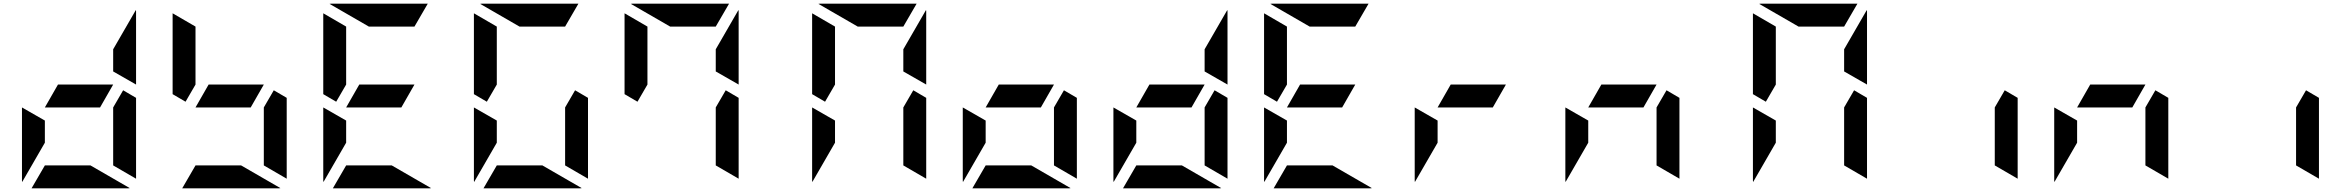

<svg xmlns="http://www.w3.org/2000/svg" viewBox="-20 -1020 12680 1040"><path d="M99 -438 223 -367V-247L100 -34Q100 -35 99.5 -37.5Q99 -40 99 -41ZM647 -531 717 -490V-52L593 -124V-438ZM522 -438H223L294 -562H593ZM593 -633V-753L716 -966Q716 -965 716.5 -962.5Q717 -960 717 -959V-562ZM470 -124 683 -1Q682 -1 679.5 -0.5Q677 0 676 0H151L223 -124Z M1463 -531 1533 -490V-52L1409 -124V-438ZM1338 -438H1039L1110 -562H1409ZM985 -469 915 -510V-948L1039 -876V-562ZM1286 -124 1499 -1Q1498 -1 1495.5 -0.5Q1493 0 1492 0H967L1039 -124Z M1731 -438 1855 -367V-247L1732 -34Q1732 -35 1731.5 -37.5Q1731 -40 1731 -41ZM2154 -438H1855L1926 -562H2225ZM1801 -469 1731 -510V-948L1855 -876V-562ZM2102 -124 2315 -1Q2314 -1 2311.5 -0.5Q2309 0 2308 0H1783L1855 -124ZM1978 -876 1765 -999Q1766 -999 1768.5 -999.5Q1771 -1000 1772 -1000H2297L2225 -876Z M2547 -438 2671 -367V-247L2548 -34Q2548 -35 2547.5 -37.5Q2547 -40 2547 -41ZM3095 -531 3165 -490V-52L3041 -124V-438ZM2617 -469 2547 -510V-948L2671 -876V-562ZM2918 -124 3131 -1Q3130 -1 3127.5 -0.5Q3125 0 3124 0H2599L2671 -124ZM2794 -876 2581 -999Q2582 -999 2584.5 -999.5Q2587 -1000 2588 -1000H3113L3041 -876Z M3911 -531 3981 -490V-52L3857 -124V-438ZM3433 -469 3363 -510V-948L3487 -876V-562ZM3857 -633V-753L3980 -966Q3980 -965 3980.5 -962.5Q3981 -960 3981 -959V-562ZM3610 -876 3397 -999Q3398 -999 3400.5 -999.5Q3403 -1000 3404 -1000H3929L3857 -876Z M4379 -438 4503 -367V-247L4380 -34Q4380 -35 4379.5 -37.5Q4379 -40 4379 -41ZM4927 -531 4997 -490V-52L4873 -124V-438ZM4449 -469 4379 -510V-948L4503 -876V-562ZM4873 -633V-753L4996 -966Q4996 -965 4996.5 -962.5Q4997 -960 4997 -959V-562ZM4626 -876 4413 -999Q4414 -999 4416.5 -999.5Q4419 -1000 4420 -1000H4945L4873 -876Z M5195 -438 5319 -367V-247L5196 -34Q5196 -35 5195.5 -37.5Q5195 -40 5195 -41ZM5743 -531 5813 -490V-52L5689 -124V-438ZM5618 -438H5319L5390 -562H5689ZM5566 -124 5779 -1Q5778 -1 5775.5 -0.5Q5773 0 5772 0H5247L5319 -124Z M6011 -438 6135 -367V-247L6012 -34Q6012 -35 6011.5 -37.5Q6011 -40 6011 -41ZM6559 -531 6629 -490V-52L6505 -124V-438ZM6434 -438H6135L6206 -562H6505ZM6505 -633V-753L6628 -966Q6628 -965 6628.5 -962.5Q6629 -960 6629 -959V-562ZM6382 -124 6595 -1Q6594 -1 6591.5 -0.5Q6589 0 6588 0H6063L6135 -124Z M6827 -438 6951 -367V-247L6828 -34Q6828 -35 6827.5 -37.5Q6827 -40 6827 -41ZM7250 -438H6951L7022 -562H7321ZM6897 -469 6827 -510V-948L6951 -876V-562ZM7198 -124 7411 -1Q7410 -1 7407.5 -0.5Q7405 0 7404 0H6879L6951 -124ZM7074 -876 6861 -999Q6862 -999 6864.5 -999.5Q6867 -1000 6868 -1000H7393L7321 -876Z M7643 -438 7767 -367V-247L7644 -34Q7644 -35 7643.5 -37.5Q7643 -40 7643 -41ZM8066 -438H7767L7838 -562H8137Z M8459 -438 8583 -367V-247L8460 -34Q8460 -35 8459.5 -37.5Q8459 -40 8459 -41ZM9007 -531 9077 -490V-52L8953 -124V-438ZM8882 -438H8583L8654 -562H8953Z M9475 -438 9599 -367V-247L9476 -34Q9476 -35 9475.5 -37.5Q9475 -40 9475 -41ZM10023 -531 10093 -490V-52L9969 -124V-438ZM9545 -469 9475 -510V-948L9599 -876V-562ZM9969 -633V-753L10092 -966Q10092 -965 10092.5 -962.5Q10093 -960 10093 -959V-562ZM9722 -876 9509 -999Q9510 -999 9512.5 -999.5Q9515 -1000 9516 -1000H10041L9969 -876Z M10839 -531 10909 -490V-52L10785 -124V-438Z M11107 -438 11231 -367V-247L11108 -34Q11108 -35 11107.5 -37.5Q11107 -40 11107 -41ZM11655 -531 11725 -490V-52L11601 -124V-438ZM11530 -438H11231L11302 -562H11601Z M12471 -531 12541 -490V-52L12417 -124V-438Z"/></svg>

Font: DSEG7 Modern Mini
Style: Bold
Weight: 700
Designer: Keshikan(Twitter:@keshinomi_88pro)
Version: Version 0.46